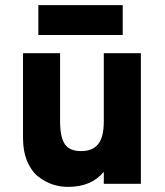

<svg xmlns="http://www.w3.org/2000/svg" viewBox="-20 -719 646 751"><path d="M130 -582V-699H460V-582ZM386 0V-47Q338 12 246 12Q215 12 186 2.5Q157 -7 130 -28Q103 -49 86.5 -88Q70 -127 70 -179V-511H215V-245Q215 -184 233 -156Q251 -128 297 -128Q343 -128 364.5 -156Q386 -184 386 -243V-511H531V0Z"/></svg>

Font: Overpass Heavy
Style: Regular
Weight: 900
Designer: Delve Withrington, Thomas Jockin
Foundry: Delve Fonts
Version: Version 3.000;DELV;Overpass